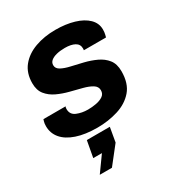

<svg xmlns="http://www.w3.org/2000/svg" viewBox="-182 -653 920 998"><g transform="rotate(-30 278.0 -154.0)"><path d="M237 12Q164 12 112.5 -5.5Q61 -23 34.5 -54.5Q8 -86 8 -128Q8 -145 11.5 -156Q15 -167 15 -167H148Q146 -163 145.5 -158.5Q145 -154 145 -152Q145 -119 175 -106.5Q205 -94 241 -94Q265 -94 290 -98.5Q315 -103 332 -114.5Q349 -126 349 -148Q349 -170 328 -183Q307 -196 274 -204.5Q241 -213 203.5 -222.5Q166 -232 133 -247.5Q100 -263 79 -289Q58 -315 58 -357Q58 -418 90.5 -458Q123 -498 178 -518Q233 -538 300 -538Q362 -538 411 -523.5Q460 -509 488 -481.5Q516 -454 516 -416Q516 -399 512.5 -385.5Q509 -372 509 -372H376Q376 -372 376.5 -376Q377 -380 377 -382Q377 -408 355 -420Q333 -432 296 -432Q268 -432 246 -426.5Q224 -421 211.5 -410.5Q199 -400 199 -384Q199 -364 220 -352.5Q241 -341 274.5 -333.5Q308 -326 345 -317Q382 -308 415.5 -292.5Q449 -277 470 -250.5Q491 -224 491 -180Q491 -107 455 -65.5Q419 -24 360.5 -6Q302 12 237 12ZM124 230 190 138H138L156 40H294L279 126L197 230Z"/></g></svg>

Font: Archivo VF Beta
Style: Italic
Weight: 400
Italic angle: -10°
Designer: Hector Gatti
Foundry: Omnibus-Type
Version: Version 1.002